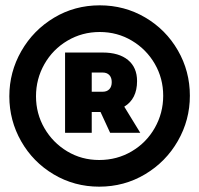

<svg xmlns="http://www.w3.org/2000/svg" viewBox="-20 -709 747 720"><path d="M692 -350Q692 -259 647 -180.5Q602 -102 524 -55.5Q446 -9 352 -9Q259 -9 181.5 -55Q104 -101 59.5 -179Q15 -257 15 -348Q15 -439 60 -517.5Q105 -596 182.5 -642.5Q260 -689 354 -689Q447 -689 524.5 -643.5Q602 -598 647 -520Q692 -442 692 -350ZM592 -350Q592 -415 560.5 -469.5Q529 -524 474.5 -556.5Q420 -589 354 -589Q288 -589 233 -556.5Q178 -524 146.5 -468.5Q115 -413 115 -348Q115 -283 146.5 -228.5Q178 -174 232 -141.5Q286 -109 352 -109Q419 -109 474 -141.5Q529 -174 560.5 -229.5Q592 -285 592 -350ZM446 -309 506 -211H393L357 -289H324V-211H224V-512H365Q426 -512 460 -484Q494 -456 494 -405Q494 -338 446 -309ZM324 -365H365Q381 -365 390 -374.5Q399 -384 399 -401Q399 -418 390 -427.5Q381 -437 365 -437H324Z"/></svg>

Font: Gontserrat Black
Style: Regular
Weight: 900
Designer: Julieta Ulanovsky
Foundry: Julieta Ulanovsky
Version: Version 6.001